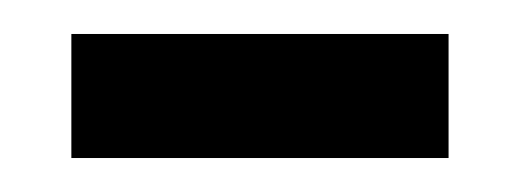

<svg xmlns="http://www.w3.org/2000/svg" viewBox="-20 -329 305 113"><path d="M22 -236V-309H244V-236Z"/></svg>

Font: Noto Serif Armenian Condensed
Style: Regular
Weight: 400
Width: 3
Designer: Monotype Design Team
Foundry: Monotype Imaging Inc.
Version: Version 2.008; ttfautohint (v1.8.4.7-5d5b)